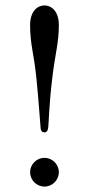

<svg xmlns="http://www.w3.org/2000/svg" viewBox="-20 -678 328 708"><path d="M144 -658C120 -658 91 -639 91 -585C91 -515 105 -480 114 -392C122 -314 128 -224 130 -203C131 -197 134 -190 144 -190C154 -190 157 -199 158 -210C160 -224 160 -284 173 -392C183 -478 197 -520 197 -585C197 -639 168 -658 144 -658ZM91 -43C91 -14 115 10 144 10C173 10 197 -14 197 -43C197 -72 173 -96 144 -96C115 -96 91 -72 91 -43Z"/></svg>

Font: Libertinus Math
Style: Regular
Weight: 400
Designer: Philipp H. Poll, Khaled Hosny
Foundry: Caleb Maclennan
Version: Version 7.050;RELEASE